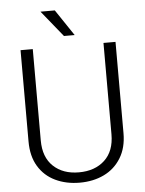

<svg xmlns="http://www.w3.org/2000/svg" viewBox="-60 -944 755 1001"><g transform="rotate(-5 317.5 -443.0)"><path d="M190 -896H265L357 -759H301ZM317 10Q246 10 189.5 -17Q133 -44 101 -97Q69 -150 69 -227V-705H133V-227Q133 -139 183.5 -91.5Q234 -44 317 -44Q401 -44 452 -91.5Q503 -139 503 -227V-705H566V-227Q566 -151 533 -97.5Q500 -44 444 -17Q388 10 317 10Z"/></g></svg>

Font: Freesentation 3 Light
Style: Regular
Weight: 300
Designer: glyphs from Roboto by Christian Robertson / Hangul glyphs from Noto Sans CJK(Source Han Sans) by Jang Soo-young and Kang
Foundry: PT&
Version: Version 2.001